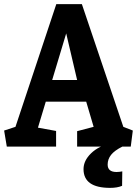

<svg xmlns="http://www.w3.org/2000/svg" viewBox="-25 -711 666 931"><path d="M8 0 -5 -78 50 -96 248 -691H372L573 -96L619 -78L609 0H349V-75L429 -96L393 -218H197L159 -92L247 -76V0ZM228 -323H349L296 -549ZM509 200Q380 200 380 109Q380 68 416.5 32.5Q453 -3 515 -17L568 0Q530 19 513.5 40Q497 61 497 87Q497 123 540 123Q553 123 568 120L567 190Q544 200 509 200Z"/></svg>

Font: Kreon Light
Style: Bold
Weight: 700
Version: Version 2.002